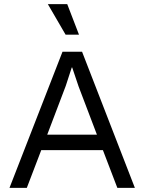

<svg xmlns="http://www.w3.org/2000/svg" viewBox="-20 -911 700 931"><path d="M363 -743H298L212 -891H306ZM549 0 479 -183H180L110 0H26L283 -660H378L634 0ZM209 -258H450L361 -492L330 -584H328L299 -495Z"/></svg>

Font: Work Sans
Style: Regular
Weight: 400
Designer: Wei Huang
Foundry: Wei Huang
Version: Version 1.032;PS 001.032;hotconv 1.0.70;makeotf.lib2.5.58329